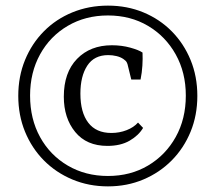

<svg xmlns="http://www.w3.org/2000/svg" viewBox="-20 -625 768 683"><path d="M362 -106Q288 -106 247.5 -155.5Q207 -205 207 -281Q207 -367 254 -415.5Q301 -464 378 -464Q413 -464 443.5 -455.5Q474 -447 487 -438Q488 -416 486.5 -391.5Q485 -367 480 -342H447L435 -391Q434 -397 431 -403Q428 -409 419 -415Q409 -422 394.5 -425.5Q380 -429 365 -429Q315 -429 290.5 -391.5Q266 -354 266 -292Q266 -225 294 -188.5Q322 -152 376 -152Q405 -152 430.5 -162Q456 -172 471 -189L489 -170Q473 -143 441 -124.5Q409 -106 362 -106ZM87 -285Q87 -202 122.5 -137.5Q158 -73 221 -36Q284 1 364 1Q444 1 506.5 -36Q569 -73 605 -137.5Q641 -202 641 -285Q641 -367 605 -431.5Q569 -496 506.5 -533Q444 -570 364 -570Q284 -570 221 -533Q158 -496 122.5 -431.5Q87 -367 87 -285ZM45 -284Q45 -353 69 -411.5Q93 -470 136 -513.5Q179 -557 237.5 -581Q296 -605 364 -605Q432 -605 490 -581Q548 -557 591 -513.5Q634 -470 658 -411.5Q682 -353 682 -284Q682 -215 658 -156.5Q634 -98 591 -54.5Q548 -11 490 13.5Q432 38 364 38Q296 38 237.5 13.5Q179 -11 136 -54.5Q93 -98 69 -156.5Q45 -215 45 -284Z"/></svg>

Font: Yrsa Light
Style: Regular
Weight: 300
Designer: Anna Giedrys (Yrsa+Rasa design), David Brezina (Yrsa art-direction, Rasa art-direction, design)
Foundry: Rosetta Type Foundry
Version: Version 2.004